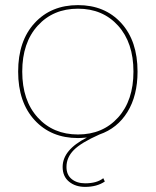

<svg xmlns="http://www.w3.org/2000/svg" viewBox="-20 -530 609 751"><path d="M369 -4Q297 28 268.5 57Q240 86 240 123Q240 154 260.5 170.5Q281 187 313 187Q359 187 384 167L390 180Q359 201 313 201Q275 201 250 180.5Q225 160 225 123Q225 56 320 8Q296 10 285 10Q180 10 115.5 -60Q51 -130 51 -250Q51 -370 115.5 -440Q180 -510 285 -510Q390 -510 454 -440Q518 -370 518 -250Q518 -156 478.5 -92Q439 -28 369 -4ZM127.5 -429.5Q67 -363 67 -250Q67 -137 127.5 -70.5Q188 -4 285 -4Q382 -4 442 -70.5Q502 -137 502 -250Q502 -363 442 -429.5Q382 -496 285 -496Q188 -496 127.5 -429.5Z"/></svg>

Font: Elaine Sans Thin
Style: Regular
Weight: 250
Designer: Wei Huang
Foundry: Wei Huang
Version: Version 2.001;December 24, 2019;FontCreator 12.0.0.2547 64-b